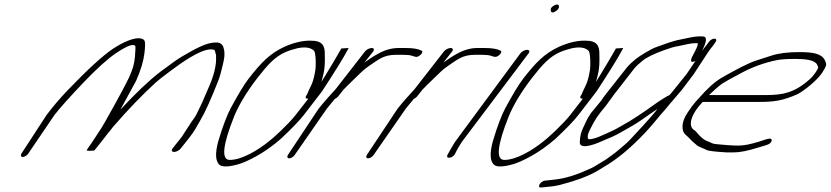

<svg xmlns="http://www.w3.org/2000/svg" viewBox="-20 -694 3652 844"><path d="M745 -26C754.6 -26 768.3 -33 774.2 -41L811.6 -88C835.9 -119 844.8 -138 859.4 -163C883.1 -203 909.2 -262 940.6 -342C945.5 -354 953.8 -383 963.4 -427C967.8 -448 968.1 -467 963 -483C958.9 -501 944.8 -509 924.8 -507C892.8 -507 847.5 -486 779 -445C764.7 -437 733.7 -415 684.2 -378C633.6 -339 575.8 -284 509.3 -212C517.5 -228 570.1 -323 578.4 -339C599.5 -387 610.6 -426 614.5 -457C618.4 -488 618.8 -507 615.8 -514C612.7 -521 605.5 -525 590.5 -526C562.9 -526 525.2 -511 476.9 -480C431 -449 365.5 -389 278.1 -298C243.6 -262 212.2 -225 185.1 -189L74.3 -19C69.4 -11 71.9 -4 79.9 -4C87.9 -4 99.4 -11 104.3 -19L219.7 -189C244 -220 286.8 -268 346.8 -331C406.9 -394 455.1 -437 490.9 -461C526.6 -485 551.7 -497 565.5 -496C571.5 -496 574.6 -493 575.2 -490C575.8 -487 575.4 -472 573.2 -444C571.1 -416 562.3 -385 547 -353C531.7 -321 498.1 -258 444.9 -164C433.1 -142 420.7 -123 411.2 -109C395.8 -87 385.8 -68 371.5 -50C368.6 -45 365.6 -40 361.5 -35C359.7 -32 363.9 -31 375.9 -31C387.9 -31 395.7 -32 397.5 -35L398.1 -36H396.9C398.7 -37 398.7 -37 399.3 -38L442 -92C447.3 -99 454.4 -109 465.1 -121L475.8 -135C544.1 -214 608.3 -280 665.4 -332C675.5 -341 694 -356 723.8 -378C775.7 -417 859.1 -477 907.1 -477C922.1 -477 925.6 -474 926.7 -462C928.7 -458 930.2 -453 929.8 -446C932.1 -406 919.4 -358 893.9 -302C881.6 -275 875.7 -257 860.4 -226C845.4 -196 844.3 -188 823.6 -161L785.1 -102C782.1 -97 779.2 -92 775.6 -88L738.2 -41C732.3 -33 735.4 -26 745 -26Z M1480.5 -481C1460.2 -446 1437 -405 1408.9 -360C1402.5 -349 1396 -340 1393.1 -334C1394.5 -339 1396.5 -349 1400.4 -363C1409.1 -397 1408.4 -426 1407.7 -455C1409.4 -495 1393.2 -515 1351.4 -515C1317.8 -517 1277 -509 1231.6 -489C1165.9 -459 1127.2 -418 1072.7 -348C1051.9 -321 1025.9 -277 993.4 -217C978.1 -188 959.4 -140 939.4 -73C924.8 -19 927.1 15 945.2 31C958.3 41 986.8 40 1031.2 27C1047.6 22 1074.1 11 1108.1 -8C1142.2 -27 1178.5 -52 1216 -85C1261.8 -128 1295.7 -163 1315.9 -189L1395.9 -293C1452.7 -380 1491.3 -442 1509.5 -477L1512.5 -483ZM1335.1 -260 1279.9 -189C1249.1 -149 1178.2 -84 1159.8 -71C1113.9 -34 1043 9 990 9C952 9 958.6 -55 1009.1 -182C1028.8 -230 1061.8 -287 1112.8 -353C1156.1 -408 1187.6 -445 1237.2 -466C1259.3 -475 1267.1 -476 1287.5 -482C1322.8 -489 1345.6 -485 1360.2 -471C1369.2 -462 1369.2 -401 1366.3 -386C1362.9 -368 1359.5 -342 1346.6 -316C1337.7 -299 1333.6 -288 1330.7 -281L1324.8 -271C1321.8 -264 1324.3 -260 1335.1 -260Z M1584.6 -468 1455.3 -302C1429.1 -274 1403.6 -245 1380.5 -216L1245.6 -13C1240.6 -5 1243.2 2 1251.2 2C1259.2 2 1270.6 -5 1275.6 -13L1416.5 -216C1426.5 -229 1437.2 -241 1446.1 -252L1451.5 -259C1458 -262 1462.2 -265 1466.4 -270L1490.1 -300C1502 -312 1517.4 -328 1539.5 -349C1565.6 -373 1576.3 -387 1602 -404C1641.3 -430 1664.5 -453 1719.2 -453H1753.2C1769.2 -453 1782.7 -452 1793.7 -448C1804.8 -444 1811.3 -443 1816.3 -445C1832.2 -451 1843.6 -470 1831.6 -472C1819 -479 1796 -483 1762 -483H1732C1702.7 -483 1672.7 -475 1640.5 -457C1613.6 -442 1604.7 -435 1582 -419L1620.6 -468C1626.5 -476 1623.5 -483 1613.9 -483C1604.3 -483 1590.5 -476 1584.6 -468Z M1931.6 -468 1802.3 -302C1776.1 -274 1750.6 -245 1727.5 -216L1592.6 -13C1587.6 -5 1590.2 2 1598.2 2C1606.2 2 1617.6 -5 1622.6 -13L1763.5 -216C1773.5 -229 1784.2 -241 1793.1 -252L1798.5 -259C1805 -262 1809.2 -265 1813.4 -270L1837.1 -300C1849 -312 1864.4 -328 1886.5 -349C1912.6 -373 1923.3 -387 1949 -404C1988.3 -430 2011.5 -453 2066.2 -453H2100.2C2116.2 -453 2129.7 -452 2140.7 -448C2151.8 -444 2158.3 -443 2163.3 -445C2179.2 -451 2190.6 -470 2178.6 -472C2166 -479 2143 -483 2109 -483H2079C2049.7 -483 2019.7 -475 1987.5 -457C1960.6 -442 1951.7 -435 1929 -419L1967.6 -468C1973.5 -476 1970.5 -483 1960.9 -483C1951.3 -483 1937.5 -476 1931.6 -468Z M2267.9 -460 1980 -70C1974.6 -61 1969.2 -52 1963.7 -43L1947 -13C1937.6 6 1970.6 2 1979.9 -17L1984.8 -27C1989.8 -37 1997.7 -51 2010 -70L2303.9 -460C2309.8 -468 2306.7 -475 2297.1 -475C2287.5 -475 2273.8 -468 2267.9 -460ZM2415.6 -670C2404.1 -663 2398.7 -656 2401.2 -649C2401.8 -638 2408.8 -636 2421.8 -644C2447.1 -659 2439.5 -684 2415.6 -670Z M2687.5 -481C2667.2 -446 2644 -405 2615.9 -360C2609.5 -349 2603 -340 2600.1 -334C2601.5 -339 2603.5 -349 2607.4 -363C2616.1 -397 2615.4 -426 2614.7 -455C2616.4 -495 2600.2 -515 2558.4 -515C2524.8 -517 2484 -509 2438.6 -489C2372.9 -459 2334.2 -418 2279.7 -348C2258.9 -321 2232.9 -277 2200.4 -217C2185.1 -188 2166.4 -140 2146.4 -73C2131.8 -19 2134.1 15 2152.2 31C2165.3 41 2193.8 40 2238.2 27C2254.6 22 2281.1 11 2315.1 -8C2349.2 -27 2385.5 -52 2423 -85C2468.8 -128 2502.7 -163 2522.9 -189L2602.9 -293C2659.7 -380 2698.3 -442 2716.5 -477L2719.5 -483ZM2542.1 -260 2486.9 -189C2456.1 -149 2385.2 -84 2366.8 -71C2320.9 -34 2250 9 2197 9C2159 9 2165.6 -55 2216.1 -182C2235.8 -230 2268.8 -287 2319.8 -353C2363.1 -408 2394.6 -445 2444.2 -466C2466.3 -475 2474.1 -476 2494.5 -482C2529.8 -489 2552.6 -485 2567.2 -471C2576.2 -462 2576.2 -401 2573.3 -386C2569.9 -368 2566.5 -342 2553.6 -316C2544.7 -299 2540.6 -288 2537.7 -281L2531.8 -271C2528.8 -264 2531.3 -260 2542.1 -260Z M3096.4 -510 3087.5 -498C3078.6 -486 3072.7 -480 3065.7 -470C3087.9 -513 3089.2 -534 3068.2 -534H3055.2C3027.2 -534 3002.3 -526 2969.9 -520C2939.4 -515 2889.7 -496 2862.2 -486C2842.5 -479 2790.6 -448 2773.9 -434C2761.4 -423 2745.3 -410 2734.6 -396L2643.9 -281C2635.6 -271 2629.7 -261 2623.1 -252L2577.9 -197C2557.5 -167 2559.6 -165 2543.3 -132C2534.4 -114 2529.1 -93 2528.8 -70C2526.7 -38 2579.8 -52 2632 -76C2642.3 -81 2656.3 -86 2669.7 -92C2704.9 -108 2707.3 -112 2747.3 -134C2769.1 -146 2792.8 -161 2818.8 -180C2844.8 -199 2863.5 -210 2870.1 -215L2860 -202C2826.3 -162 2785.2 -118 2751.4 -82C2733.3 -62 2719.4 -53 2698.2 -34C2680.7 -19 2657.7 -3 2640.7 9L2591 39C2583.1 44 2561.2 53 2533.3 65C2469.1 90 2437.1 94 2385.7 99L2375.2 100C2353.7 103 2338.9 133 2359.4 130L2370.9 129C2392.9 127 2417.9 125 2440.8 119C2475.8 109 2477.6 110 2532.5 91C2582.2 72 2595.5 64 2632.5 41C2691.9 7 2750.6 -42 2813.4 -108C2840.5 -137 2862.8 -164 2880.9 -186C2900.7 -208 2913.8 -224 2922.7 -235L2977.3 -299L3029.5 -368L3090.3 -461C3097.7 -472 3106.6 -484 3116.5 -496L3124 -507C3130.9 -517 3129.8 -523 3121.3 -524C3113.8 -525 3101.4 -518 3096.4 -510ZM2943.1 -300C2937.2 -292 2930 -284 2922.9 -276C2919.9 -275 2916.3 -273 2912.8 -271L2896.1 -261C2882.9 -253 2872.8 -246 2862.7 -239C2802.2 -195 2752.5 -163 2714.3 -142C2692.5 -130 2687.6 -126 2662.8 -115C2642.7 -106 2591.8 -80 2568.6 -82C2564.9 -82 2563.7 -86 2563.6 -94C2563.5 -102 2567.7 -113 2574.3 -126C2596.4 -171 2609.7 -189 2642.5 -228L2681.1 -281L2770.6 -396C2775.4 -402 2786.1 -412 2804.6 -427C2823 -442 2853.5 -457 2900.7 -474C2925.3 -483 2945.6 -489 2960 -491C2988.1 -496 3011.5 -504 3035.5 -504H3047.5C3048 -495 3042.1 -481 3031.3 -461C3018 -438 3006.9 -412 3037.1 -426L2997.7 -368Z M3096.5 -276C3116 -294 3133.2 -311 3154.1 -326C3164.2 -333 3191.1 -348 3236.5 -372C3284.2 -398 3336.8 -418 3396.7 -430C3412.9 -433 3439.3 -435 3476.5 -435C3518 -435 3561.1 -431 3571.7 -410C3578.3 -397 3579.8 -398 3564 -374C3557.1 -364 3549.1 -354 3538.7 -345C3506.4 -316 3474.1 -297 3443.6 -288C3420.9 -280 3387.3 -276 3342.9 -276ZM3068.7 -246H3319.2C3380.4 -246 3420.5 -251 3485.7 -280C3515.1 -295 3573.2 -342 3594 -374C3615.7 -408 3614.7 -412 3605.6 -430C3591.4 -458 3554.8 -465 3493.8 -465C3443.8 -465 3403.7 -460 3372.6 -450C3350.4 -443 3326.5 -435 3304.4 -428C3264.3 -415 3211.7 -385 3176.5 -366C3135.9 -344 3116.8 -330 3079.3 -292C3044.1 -253 3031.7 -244 3002.5 -199C2983.3 -170 2976.5 -144 2982.1 -121C2986.3 -103 3002.8 -96 3013.4 -83C3021.5 -73 3032 -66 3041.6 -57C3050.2 -48 3075.7 -41 3087.3 -34C3093.8 -31 3122.6 -27 3174.8 -24H3204.8C3232.4 -24 3267.7 -31 3315 -46L3348.5 -56C3363.5 -61 3370.6 -67 3372.3 -76C3374 -91 3354.2 -84 3318.4 -72C3280.1 -60 3250.1 -54 3226.1 -54C3190.1 -54 3158.9 -58 3132.5 -60C3107.2 -62 3110.8 -66 3088 -74C3075.4 -79 3060.9 -90 3045.2 -109C3040.7 -114 3037.1 -119 3031.6 -122C3009.5 -136 3012.3 -168 3037.5 -207C3049.8 -226 3058.3 -233 3068.7 -246Z"/></svg>

Font: MewTooHand
Style: UltimateItaWide
Weight: 400
Designer: Mew Too, Robert Jablonski
Version: Version 0.77